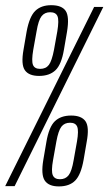

<svg xmlns="http://www.w3.org/2000/svg" viewBox="-36 -700 409 722"><path d="M-16.5 0H19L352.5 -674H318ZM111 -414.5Q150 -414.5 172.5 -435.8Q195 -457 204.5 -513.5L216 -580.5Q225.5 -637.5 211 -659Q196.5 -680.5 156.5 -680.5Q118.5 -680.5 96.5 -659Q74.5 -637.5 64 -580.5L52.5 -513.5Q42.5 -457.5 57.5 -436Q72.5 -414.5 111 -414.5ZM115 -441Q94 -441 88 -456Q82 -471 89 -512.5L101.5 -582Q108.5 -624 120.2 -639Q132 -654 152.5 -654Q174 -654 180.2 -639Q186.5 -624 179.5 -582L167 -512.5Q159 -471 147.8 -456Q136.5 -441 115 -441ZM185.5 1Q225 1 246.8 -21Q268.5 -43 278.5 -99.5L290 -166.5Q300.5 -222.5 285.5 -244Q270.5 -265.5 231.5 -265.5Q192.5 -265.5 170.2 -244Q148 -222.5 138.5 -166.5L127 -99.5Q117.5 -43.5 132.2 -21.2Q147 1 185.5 1ZM189.5 -26Q169 -26 162.5 -41.2Q156 -56.5 163.5 -98L176 -168Q183.5 -209 195 -223.8Q206.5 -238.5 227.5 -238.5Q248 -238.5 254.2 -223.8Q260.5 -209 253.5 -168L241 -98Q234 -56.5 222.2 -41.2Q210.5 -26 189.5 -26Z"/></svg>

Font: Anybody ExtraCondensed Light
Style: Italic
Weight: 300
Width: 2
Italic angle: -10°
Version: Version 1.113;gftools[0.9.25]